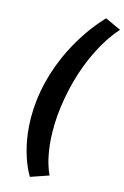

<svg xmlns="http://www.w3.org/2000/svg" viewBox="-231 -1396 1218 1879"><g transform="rotate(15 378.5 -456.0)"><path d="M460 327C460 327 316 72 405 -435C500 -972 757 -1228 757 -1228L597 -1302C597 -1302 254 -971 160 -440C69 76 277 390 277 390Z"/></g></svg>

Font: Hussar Dziwak
Style: Kur
Weight: 400
Version: Version 1.022